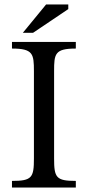

<svg xmlns="http://www.w3.org/2000/svg" viewBox="-20 -846 397 866"><path d="M322 0V-30C233 -30 224 -45 224 -131V-525C224 -603 227 -627 322 -627V-657H34V-627C129 -627 133 -603 133 -525V-131C133 -45 124 -30 34 -30V0ZM129 -698 288 -805V-826H188L83 -698Z"/></svg>

Font: STIX Two Text
Style: Regular
Weight: 400
Designer: Ross Mills, John Hudson & Paul Hanslow, Tiro Typeworks Ltd; with prior portions MicroPress Inc., and Coen Hoffman.
Foundry: Tiro Typeworks Ltd
Version: Version 2.13 b171